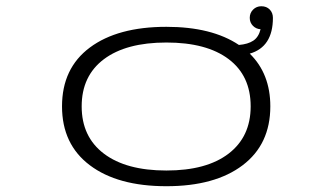

<svg xmlns="http://www.w3.org/2000/svg" viewBox="-20 -600 1090 630"><path d="M526 11Q366 11 274.8 -57.8Q183.5 -126.5 183.5 -251Q183.5 -376 274.8 -444Q366 -512 526 -512Q675 -512 764 -452.5Q793.5 -455 811 -466.5Q828.5 -478 835 -504Q820 -505 809.8 -515.5Q799.5 -526 799.5 -541.5Q799.5 -557.5 810.5 -568.5Q821.5 -579.5 837.5 -579.5Q854.5 -579.5 865 -568.8Q875.5 -558 875.5 -541.5Q875.5 -446 799.5 -424Q867 -358 867 -251Q867 -126.5 776.2 -57.8Q685.5 11 526 11ZM802.5 -251Q802.5 -351.5 730.2 -406Q658 -460.5 526 -460.5Q394 -460.5 321 -405.8Q248 -351 248 -251Q248 -151 321 -95.8Q394 -40.5 526 -40.5Q658 -40.5 730.2 -96Q802.5 -151.5 802.5 -251Z"/></svg>

Font: League Mono Extended UltraLight
Style: Regular
Weight: 200
Width: 9
Designer: Tyler Finck
Foundry: The League of Moveable Type / Tyler Finck
Version: Version 2.210